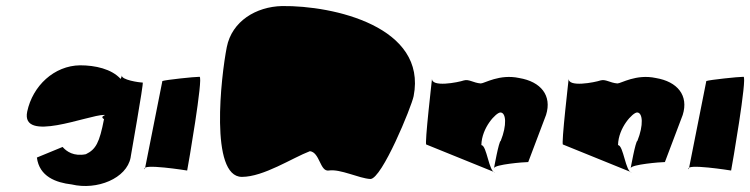

<svg xmlns="http://www.w3.org/2000/svg" viewBox="-20 -604 2481 635"><path d="M70 -235C48 -130 272 -224 324 -224C336 -224 307 -220 324 -210C309 -132 297 -110 264 -94C224 -86 200 -103 187 -118L102 -83C110 -20 165 0 217 6C301 26 399 -14 412 -83C411 -80 456 -331 452 -331C440 -331 380 -340 383 -355C383 -355 383 -351 379 -343C349 -376 295 -388 245 -388C159 -387 88 -320 70 -235Z M459 -44C444 -65 599 -40 599 -40C602 -54 653 -350 640 -350C622 -350 528 -340 517 -336Z M730 -448C711 -352 673 -19 780 -19C852 -19 947 -82 1005 -104C1038 -100 1038 -36 1067 -40C1106 -46 1167 -14 1205 -12C1243 -12 1341 -251 1348 -286C1393 -516 1083 -586 913 -584C827 -582 747 -534 730 -448Z M1390 -126C1383 -122 1410 -352 1409 -346C1403 -313 1497 -332 1514 -338C1531 -343 1545 -330 1570 -328C1582 -328 1632 -360 1697 -346C1769 -334 1806 -288 1786 -224L1727 -68C1712 -68 1616 -60 1614 -48C1613 -44 1630 -138 1636 -138C1657 -190 1654 -232 1635 -232C1621 -232 1573 -182 1572 -124C1590 -124 1597 -34 1617 -34Z M1842 -126C1835 -122 1862 -352 1861 -346C1855 -313 1949 -332 1966 -338C1983 -343 1997 -330 2022 -328C2034 -328 2084 -360 2149 -346C2221 -334 2258 -288 2238 -224L2179 -68C2164 -68 2068 -60 2066 -48C2065 -44 2082 -138 2088 -138C2109 -190 2106 -232 2087 -232C2073 -232 2025 -182 2024 -124C2042 -124 2049 -34 2069 -34Z M2258 -44C2243 -65 2398 -40 2398 -40C2401 -54 2452 -350 2439 -350C2421 -350 2327 -340 2316 -336Z"/></svg>

Font: Recovery
Style: Obl
Weight: 400
Version: Version 0.27